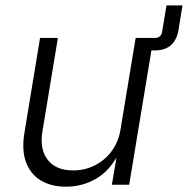

<svg xmlns="http://www.w3.org/2000/svg" viewBox="-20 -687 699 714"><path d="M502.4 -499.5 510.3 -545.9H555.7Q579.1 -545.9 583 -569.3L599.1 -667H658.7L643.6 -574.7Q637.2 -537.6 615.2 -518.6Q593.3 -499.5 555.7 -499.5ZM225.6 7.3Q170.9 7.3 132.3 -15.6Q93.8 -38.6 76.9 -83.3Q60.1 -127.9 70.8 -192.9L128.9 -545.9H195.3L137.7 -197.8Q127 -131.3 157.7 -92.3Q188.5 -53.2 252 -53.2Q294.4 -53.2 331.5 -71.5Q368.7 -89.8 394.5 -124Q420.4 -158.2 428.2 -205.6L484.4 -545.9H550.8L460.4 0H396L417.5 -127.4H427.2Q392.6 -55.2 339.8 -23.9Q287.1 7.3 225.6 7.3Z"/></svg>

Font: Inter Light
Style: Italic
Weight: 300
Italic angle: -9.3988°
Designer: Rasmus Andersson
Foundry: rsms
Version: Version 4.001;git-66647c0bb